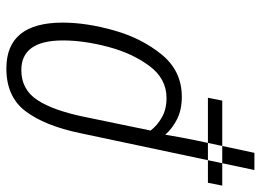

<svg xmlns="http://www.w3.org/2000/svg" viewBox="-212 -453 819 603"><g transform="rotate(-90 197.5 -151.5)"><path d="M-84 137 -75 92H192L183 137ZM191 -38Q156 -38 130.5 -52.5Q105 -67 89 -88L132 -296Q152 -394 185 -444Q218 -494 279 -494Q372 -494 372 -363Q372 -298 352 -222Q332 -146 292 -92Q252 -38 191 -38ZM-35 238H19L58 55Q63 30 67.5 6.5Q72 -17 76 -42Q95 -20 124.5 -5Q154 10 195 10Q276 10 327.5 -53Q379 -116 403.5 -203Q428 -290 428 -364Q428 -541 284 -541Q195 -541 149.5 -480.5Q104 -420 81 -310Z"/></g></svg>

Font: Noto Sans Display SemiCondensed Light
Style: Italic
Weight: 300
Width: 4
Italic angle: -12°
Designer: Monotype Design Team
Foundry: Monotype Imaging Inc.
Version: Version 1.900